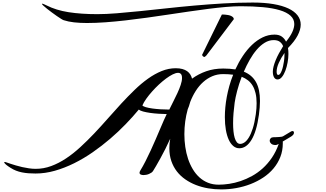

<svg xmlns="http://www.w3.org/2000/svg" viewBox="-20 -1351 2551 1503"><path d="M1178.2 -12.7Q1173.8 -5.4 1165.3 0.5Q1156.7 6.3 1146.5 10.7Q1136.2 15.1 1125 17.3Q1113.8 19.5 1103.5 19.5Q1090.3 19.5 1081.3 15.1Q1072.3 10.7 1072.3 1Q1072.3 -5.4 1078.1 -15.6Q1098.6 -48.8 1119.4 -89.8Q1140.1 -130.9 1160.4 -174.6Q1180.7 -218.3 1199.2 -261.7Q1217.8 -305.2 1234.1 -343.3Q1250.5 -381.3 1263.4 -411.4Q1276.4 -441.4 1285.2 -458Q1253.9 -458.5 1219.7 -460.7Q1185.5 -462.9 1155 -467.3Q1124.5 -471.7 1100.8 -478Q1077.1 -484.4 1066.4 -493.2Q1020.5 -437.5 963.6 -378.7Q906.7 -319.8 842 -264.4Q777.3 -209 706.1 -159.4Q634.8 -109.9 560.3 -73Q485.8 -36.1 409.7 -14.4Q333.5 7.3 258.3 7.3Q229.5 7.3 203.1 5.4Q176.8 3.4 152.3 -1.5Q127.9 -6.3 105.5 -15.1Q83 -23.9 62 -37.6Q53.7 -43 44.9 -48.8Q36.1 -54.7 29.1 -60.5Q22 -66.4 17.3 -72Q12.7 -77.6 12.2 -82.5H22.5Q22.9 -82.5 33.9 -78.6Q44.9 -74.7 63 -68.8Q81.1 -63 104.5 -55.9Q127.9 -48.8 154.1 -43Q180.2 -37.1 207.3 -33.2Q234.4 -29.3 259.3 -29.3Q321.8 -29.3 381.1 -51.3Q440.4 -73.2 497.3 -111.1Q554.2 -148.9 609.1 -199.5Q664.1 -250 717.8 -306.6Q771.5 -363.3 824 -423.1Q876.5 -482.9 928.7 -539.6Q981 -596.2 1033.2 -646.7Q1085.4 -697.3 1138.4 -735.1Q1191.4 -772.9 1245.6 -794.9Q1299.8 -816.9 1355.5 -816.9Q1385.3 -816.9 1407.5 -810.8Q1429.7 -804.7 1445.1 -793.7Q1460.4 -782.7 1469.7 -767.8Q1479 -752.9 1483.4 -735.4Q1533.7 -772 1594.2 -793.2Q1654.8 -814.5 1728 -814.5Q1754.4 -814.5 1777.8 -812.7Q1801.3 -811 1822.3 -807.6Q1847.7 -863.3 1880.6 -912.8Q1913.6 -962.4 1952.4 -999.5Q1991.2 -1036.6 2035.6 -1058.3Q2080.1 -1080.1 2128.9 -1080.1Q2164.1 -1080.1 2185.5 -1064.9Q2207 -1049.8 2219.2 -1024.9Q2252.9 -1066.4 2268.3 -1100.6Q2283.7 -1134.8 2283.7 -1162.6Q2283.7 -1201.2 2254.2 -1228Q2224.6 -1254.9 2170.2 -1271.2Q2115.7 -1287.6 2038.1 -1294.9Q1960.4 -1302.2 1864.3 -1302.2Q1813 -1302.2 1748.8 -1296.6Q1684.6 -1291 1611.6 -1281.7Q1538.6 -1272.5 1458.7 -1260.7Q1378.9 -1249 1295.9 -1236.6Q1212.9 -1224.1 1128.9 -1212.4Q1044.9 -1200.7 963.6 -1191.4Q882.3 -1182.1 805.7 -1176.5Q729 -1170.9 660.6 -1170.9Q606 -1170.9 559.8 -1176Q513.7 -1181.2 478.5 -1192.9Q473.1 -1194.3 458.5 -1203.4Q443.8 -1212.4 424.8 -1225.6Q405.8 -1238.8 385.3 -1253.9Q364.7 -1269 347.7 -1282.7Q330.6 -1296.4 319.3 -1306.9Q308.1 -1317.4 308.1 -1320.8Q308.1 -1322.3 310.5 -1322.3Q314 -1322.3 322 -1319.1Q330.1 -1315.9 344.7 -1308.6Q418.5 -1271 516.8 -1255.6Q615.2 -1240.2 742.2 -1240.2Q809.6 -1240.2 894.5 -1247.1Q979.5 -1253.9 1076.7 -1263.9Q1173.8 -1273.9 1281.2 -1285.6Q1388.7 -1297.4 1501.2 -1307.4Q1613.8 -1317.4 1729.2 -1324.2Q1844.7 -1331.1 1958.5 -1331.1Q2049.8 -1331.1 2120.1 -1319.1Q2190.4 -1307.1 2237.8 -1284.7Q2285.2 -1262.2 2309.6 -1230.2Q2334 -1198.2 2334 -1158.7Q2334 -1119.1 2309.8 -1073Q2285.6 -1026.9 2234.4 -975.1Q2236.3 -963.9 2237.1 -952.1Q2237.8 -940.4 2237.8 -928.7Q2237.8 -897 2231.4 -862.1Q2225.1 -827.1 2213.9 -797.4Q2202.6 -767.6 2187 -748.3Q2171.4 -729 2152.8 -729Q2143.1 -729 2136 -733.9Q2128.9 -738.8 2124.5 -747.1Q2120.1 -755.4 2117.9 -766.4Q2115.7 -777.3 2115.7 -790Q2115.7 -809.1 2121.8 -832Q2127.9 -855 2138.4 -880.6Q2148.9 -906.2 2163.8 -933.8Q2178.7 -961.4 2196.3 -989.7Q2188 -1010.3 2170.7 -1023.7Q2153.3 -1037.1 2122.6 -1037.1Q2085.9 -1037.1 2052.5 -1016.6Q2019 -996.1 1989.5 -961.7Q1960 -927.2 1934.6 -882.6Q1909.2 -837.9 1888.7 -790Q1952.1 -764.6 1983.6 -709Q2015.1 -653.3 2015.1 -560.1Q2015.1 -535.2 2012.9 -508.5Q2010.7 -481.9 2006.8 -452.1Q1988.3 -320.3 1948.2 -255.4Q1908.2 -190.4 1853.5 -190.4Q1827.1 -190.4 1806.2 -208Q1785.2 -225.6 1770.5 -257.6Q1755.9 -289.6 1748 -334.5Q1740.2 -379.4 1740.2 -434.6Q1740.2 -471.2 1743.9 -511Q1747.6 -550.8 1755.4 -593Q1763.2 -635.3 1775.4 -678.7Q1787.6 -722.2 1805.2 -766.1Q1786.6 -768.6 1766.8 -769.8Q1747.1 -771 1726.1 -771Q1681.2 -771 1642.1 -754.4Q1603 -737.8 1570.6 -708.7Q1538.1 -679.7 1512.7 -639.9Q1487.3 -600.1 1469.2 -553.2Q1463.9 -534.2 1459 -519.3Q1454.1 -504.4 1449.7 -496.1Q1423.3 -401.4 1423.3 -300.8Q1423.3 -250 1430.4 -200.9Q1437.5 -151.9 1452.1 -107.9Q1466.8 -64 1489 -26.9Q1511.2 10.3 1541 37.4Q1570.8 64.5 1608.4 79.6Q1646 94.7 1691.9 94.7Q1730.5 94.7 1774.4 88.1Q1818.4 81.5 1863.3 66.4Q1908.2 51.3 1952.6 26.9Q1997.1 2.4 2036.4 -33Q2075.7 -68.4 2108.2 -116Q2140.6 -163.6 2162.1 -224.6Q2156.2 -221.7 2150.4 -218.8Q2144.5 -215.8 2136.7 -215.8Q2113.8 -215.8 2102.5 -226.8Q2091.3 -237.8 2091.3 -250Q2091.3 -260.7 2099.1 -268.8Q2106.9 -276.9 2122.6 -276.9Q2132.3 -276.9 2143.8 -277.3Q2155.3 -277.8 2165.5 -278.6Q2175.8 -279.3 2183.8 -280.5Q2191.9 -281.7 2194.8 -283.7L2259.3 -322.3Q2265.1 -325.2 2270 -325.2Q2275.4 -325.2 2278.3 -321.5Q2281.2 -317.9 2281.2 -312.5Q2281.2 -303.7 2275.6 -296.6Q2270 -289.6 2258.8 -282.2Q2247.6 -274.9 2231.2 -265.6Q2214.8 -256.3 2193.4 -243.2Q2193.8 -239.3 2193.8 -235.8Q2193.8 -232.4 2193.8 -229Q2193.8 -170.9 2174.3 -121.6Q2154.8 -72.3 2120.8 -32Q2086.9 8.3 2040.8 38.8Q1994.6 69.3 1941.2 90.1Q1887.7 110.8 1829.3 121.3Q1771 131.8 1712.4 131.8Q1660.2 131.8 1609.6 123.3Q1559.1 114.7 1513.9 97.2Q1468.8 79.6 1430.7 53.2Q1392.6 26.9 1364.7 -9Q1336.9 -44.9 1321.3 -90.1Q1305.7 -135.3 1305.7 -190.4Q1305.7 -208 1307.1 -226.3Q1308.6 -244.6 1312.5 -265.1Q1294.9 -225.6 1274.7 -185.8Q1254.4 -146 1235.6 -111.6Q1216.8 -77.1 1201.4 -51Q1186 -24.9 1178.2 -12.7ZM1982.4 -456.1Q1985.8 -480 1987.3 -501.7Q1988.8 -523.4 1988.8 -543Q1988.8 -587.4 1980.7 -621.3Q1972.7 -655.3 1957.8 -680.2Q1942.9 -705.1 1921.1 -722.2Q1899.4 -739.3 1872.1 -750Q1850.1 -692.4 1836.2 -638.9Q1822.3 -585.4 1816.9 -546.9Q1811.5 -507.3 1808.1 -466.6Q1804.7 -425.8 1804.7 -386.2Q1804.7 -353 1807.6 -323.5Q1810.5 -293.9 1817.1 -272Q1823.7 -250 1834.2 -237.3Q1844.7 -224.6 1860.4 -224.6Q1876.5 -224.6 1894 -236.3Q1911.6 -248 1928.2 -275.1Q1944.8 -302.2 1959 -346.4Q1973.1 -390.6 1982.4 -456.1ZM1305.2 -493.2Q1319.3 -522.9 1336.7 -556.4Q1354 -589.8 1369.1 -622.8Q1384.3 -655.8 1394.5 -686.3Q1404.8 -716.8 1404.8 -740.2Q1404.8 -762.2 1396.5 -771.5Q1388.2 -780.8 1374 -780.8Q1356.4 -780.8 1331.8 -768.6Q1307.1 -756.3 1279.5 -735.8Q1252 -715.3 1223.6 -689Q1195.3 -662.6 1170.2 -634.3Q1145 -606 1125 -577.9Q1105 -549.8 1094.7 -525.9Q1100.6 -518.1 1121.6 -512Q1142.6 -505.9 1172.4 -501.7Q1202.1 -497.6 1237.1 -495.4Q1272 -493.2 1305.2 -493.2ZM2203.1 -872.1Q2204.6 -883.3 2205.8 -897.2Q2207 -911.1 2207 -925.8V-936.5Q2179.2 -896.5 2162.4 -858.6Q2145.5 -820.8 2145.5 -790Q2145.5 -778.8 2148.4 -771.5Q2151.4 -764.2 2158.2 -764.2Q2166 -764.2 2172.9 -773.4Q2179.7 -782.7 2185.5 -797.9Q2191.4 -813 2195.8 -832.5Q2200.2 -852.1 2203.1 -872.1ZM1716.8 -1237.3Q1718.3 -1237.3 1725.6 -1237.3Q1732.9 -1237.3 1743.2 -1236.3Q1753.4 -1235.4 1765.1 -1233.4Q1776.9 -1231.4 1786.6 -1227.3Q1796.4 -1223.1 1803.2 -1216.8Q1810.1 -1210.4 1810.5 -1201.2L1595.7 -917L1582.5 -905.3Q1573.7 -905.3 1568.8 -910.2Q1564 -915 1561.5 -920.4Z"/></svg>

Font: Meddon
Style: Regular
Weight: 400
Designer: Vernon Adams
Foundry: Vernon Adams
Version: Version 1.000